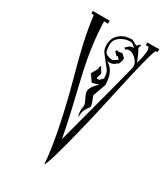

<svg xmlns="http://www.w3.org/2000/svg" viewBox="-180 -795 757 874"><g transform="rotate(30 199.0 -358.0)"><path d="M263 -680Q233 -680 209.5 -663.5Q186 -647 186 -622Q186 -591 193 -580.5Q200 -570 227 -566H229Q236 -566 256 -582L244 -594L240 -590L223 -607L229 -617Q232 -611 241.5 -613.5Q251 -616 257 -615L274 -599V-596Q274 -584 265 -566L259 -564Q246 -549 223 -549H214Q261 -526 261 -451L237 -384Q253 -344 253 -334V-332Q237 -310 232.5 -298.5Q228 -287 228 -262Q221 -279 221 -298L224 -321Q224 -331 214 -350Q202 -374 202 -386Q202 -405 227 -430L237 -440L203 -429L177 -465L196 -498V-507L200 -518L219 -487L211 -461L214 -458H225L241 -474Q241 -502 231 -516Q227 -522 207.5 -546Q188 -570 184 -576Q174 -590 174 -613Q174 -652 203 -674Q226 -692 260 -692H266L293 -677L307 -691L313 -685L308 -680V-670Q320 -653 335 -611Q349 -655 349 -687Q349 -689 344 -701H330V-715H380L389 -716Q394 -716 392 -710L391 -699L383 -700Q374 -691 342 -554Q283 -286 269 -233Q216 -15 201 0Q192 -127 135 -351Q128 -377 115 -425.5Q102 -474 96 -497Q90 -520 81.5 -557.5Q73 -595 67 -628.5Q61 -662 56 -701L43 -702V-715H132V-699L111 -700Q114 -572 151 -418L184 -278Q202 -202 213 -139Q316 -525 329 -580Q330 -583 330 -588Q330 -608 312 -625.5Q294 -643 276 -643Q265 -643 258 -636L251 -643L268 -658Q277 -663 289 -662Q275 -680 263 -680Z"/></g></svg>

Font: Bukvitsa
Style: Regular
Weight: 500
Foundry: Ponomar Technologies, Inc.
Version: Version 1.1